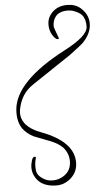

<svg xmlns="http://www.w3.org/2000/svg" viewBox="-73 -913 723 1299"><g transform="rotate(-5 288.0 -264.0)"><path d="M575 -712Q566 -652 513 -600Q505 -592 426 -532L157 -352Q75 -298 55 -191Q53 -177 53 -170Q53 -75 182 -27Q402 55 402 197Q402 261 355 303Q308 345 245 341Q141 336 107 255Q89 210 106 157Q113 135 126 135Q134 135 134 140Q125 172 125 200Q125 216 126 225Q130 261 166 284Q199 307 240 305Q277 304 311 282Q359 250 361 189Q362 132 324 90Q296 62 246 41Q145 2 130 -4Q84 -28 58 -64Q25 -113 30 -190Q43 -383 391 -565Q552 -648 553 -712Q554 -763 530 -791Q514 -810 475 -824Q458 -831 434 -831Q378 -831 352 -799Q331 -772 331 -733Q331 -725 346 -686Q361 -648 359 -646Q353 -644 352 -644Q336 -644 316 -676Q297 -707 297 -747Q297 -790 324 -821Q364 -869 434 -869Q461 -869 482 -862Q513 -853 538 -825Q576 -784 576 -732Q576 -719 575 -712Z"/></g></svg>

Font: GFS Gazis
Style: Regular
Weight: 400
Designer: George Matthiopoulos
Foundry: George Matthiopoulos
Version: Version 1.0